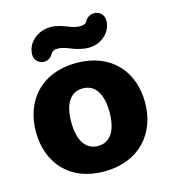

<svg xmlns="http://www.w3.org/2000/svg" viewBox="-116 -871 863 975"><g transform="rotate(-15 315.5 -383.0)"><path d="M161.1 -605C180.2 -605 198.2 -616.2 206.1 -631.8C213.9 -647.9 227.1 -651.9 245.1 -651.9C261.2 -651.9 282.2 -646 306.2 -636.2C334 -624 368.2 -615.2 397.9 -615.2C465.8 -615.2 520 -665 520 -727.1C520 -754.9 498 -777.8 469.2 -777.8C449.2 -777.8 430.2 -767.1 421.9 -751C416 -737.8 402.8 -731.9 383.8 -731.9C366.2 -731.9 346.2 -736.8 321.8 -747.1C296.9 -756.8 268.1 -767.1 237.8 -767.1C168 -767.1 110.8 -717.8 110.8 -654.8C110.8 -627.9 132.8 -605 161.1 -605ZM312 12.2C496.1 12.2 602.1 -109.9 602.1 -273.9C602.1 -433.1 502 -557.1 315.9 -557.1C131.8 -557.1 27.8 -435.1 27.8 -272C27.8 -110.8 127.9 12.2 312 12.2ZM314.9 -121.1C246.1 -121.1 213.9 -182.1 213.9 -273.9C213.9 -362.8 245.1 -423.8 314 -423.8C383.8 -423.8 415 -361.8 415 -272.9C415 -182.1 383.8 -121.1 314.9 -121.1Z"/></g></svg>

Font: Jellee Bold
Style: Regular
Weight: 700
Designer: Alfredo Marco Pradil
Foundry: Hanken Design Co.
Version: Version 1.223;hotconv 1.0.109;makeotfexe 2.5.65596